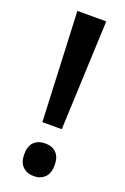

<svg xmlns="http://www.w3.org/2000/svg" viewBox="-142 -761 535 819"><g transform="rotate(20 125.5 -351.0)"><path d="M82 -217 60 -714H191L170 -217ZM126 -136Q157 -136 175.5 -117.5Q194 -99 194 -62Q194 -25 175 -6.5Q156 12 126 12Q94 12 75 -7Q56 -26 56 -62Q56 -99 74.5 -117.5Q93 -136 126 -136Z"/></g></svg>

Font: Noto Sans Display Medium Narrow
Style: Regular
Weight: 500
Width: 4
Designer: Monotype Design team
Foundry: Monotype Imaging Inc.
Version: Version 1.000